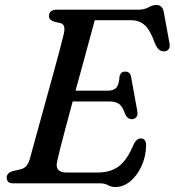

<svg xmlns="http://www.w3.org/2000/svg" viewBox="-20 -739 704 774"><path d="M382 0H33.5Q18.5 0 12.8 -6.5Q7 -13 7 -23Q7 -41.5 30 -49L61 -56Q76 -59.5 84.5 -68Q93 -76.5 99.5 -95.5Q103 -109 113 -145.2Q123 -181.5 136.8 -231.5Q150.5 -281.5 165.8 -336.8Q181 -392 195.5 -444.5Q210 -497 221 -538.8Q232 -580.5 237 -602Q246 -640 224.5 -645.5L197.5 -652Q189 -655 183.2 -660.2Q177.5 -665.5 177.5 -674Q177.5 -700 209.5 -700H537.5Q562 -700 578.8 -709.5Q595.5 -719 611 -719Q635 -719 640.5 -689.5L663 -565.5Q666.5 -550 660.5 -541.5Q654.5 -533 643.5 -532Q619 -529.5 605 -563.5Q585 -619 562.8 -638.2Q540.5 -657.5 508 -657.5H362Q354 -628.5 341.8 -583.2Q329.5 -538 314.8 -483.8Q300 -429.5 284.5 -373.5H416Q437.5 -373.5 448.8 -385.5Q460 -397.5 462 -432.5Q467.5 -450.5 484 -450.5Q505.5 -450.5 508.5 -428.5L533.5 -291Q536.5 -274.5 529.5 -266.8Q522.5 -259 512 -258.5Q494 -258.5 485 -278Q474 -310 459.8 -320Q445.5 -330 419.5 -330H273Q258 -274.5 244.8 -225Q231.5 -175.5 222.5 -139.8Q213.5 -104 210.5 -89Q199.5 -43.5 249 -43.5H373.5Q425.5 -43.5 459 -68.5Q492.5 -93.5 519 -157.5Q531 -181 547.5 -181Q569 -181 569 -153Q568.5 -109.5 551.2 -71Q534 -32.5 506 -8.8Q478 15 444.5 15Q429 15 415.5 7.5Q402 0 382 0Z"/></svg>

Font: Fraunces 9pt S050
Style: Italic
Weight: 400
Italic angle: -16°
Version: Version 1.000; ttfautohint (v1.8.3)